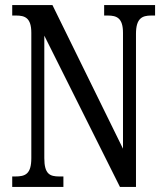

<svg xmlns="http://www.w3.org/2000/svg" viewBox="-20 -734 648 754"><path d="M28 0H229V-41H213C176 -41 154 -50 154 -113V-594L451 0H514V-601C514 -662 538 -673 574 -673H589V-714H389V-673H403C439 -673 463 -663 463 -605V-150L186 -714H28V-673H43C78 -673 103 -664 103 -605V-113C103 -50 79 -41 40 -41H28Z"/></svg>

Font: Noto Serif Devanagari ExtraCondensed
Style: Regular
Weight: 400
Width: 2
Designer: Universal Thirst, Indian Type Foundry and the Monotype Design Team
Foundry: Monotype Imaging Inc.
Version: Version 2.004